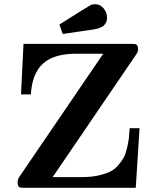

<svg xmlns="http://www.w3.org/2000/svg" viewBox="-20 -895 742 915"><path d="M263 -778Q405 -868 414 -872Q423 -875 433 -875H434Q457 -875 473.5 -855.5Q490 -836 490 -812Q490 -804 488.5 -796.5Q487 -789 483 -784Q479 -779 476 -774.5Q473 -770 465.5 -767Q458 -764 455 -762Q452 -760 442 -758Q432 -756 430 -755.5Q428 -755 417 -753L406 -752Q370 -746 279 -733ZM64 -26Q64 -40 72 -52L472 -639H342Q237 -639 185 -592Q133 -545 127 -445H80L92 -686H606Q619 -686 624.5 -685Q630 -684 634 -678.5Q638 -673 638 -661Q638 -649 630 -637L231 -51H371Q414 -51 448 -58.5Q482 -66 504.5 -77Q527 -88 544 -108Q561 -128 570 -145Q579 -162 585.5 -189.5Q592 -217 594 -235.5Q596 -254 598 -284H645L627 0H96Q83 0 77.5 -1Q72 -2 68 -7.5Q64 -13 64 -26Z"/></svg>

Font: CMU Serif
Style: Bold
Weight: 700
Version: Version 0.7.0